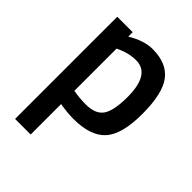

<svg xmlns="http://www.w3.org/2000/svg" viewBox="-206 -623 950 950"><g transform="rotate(45 268.5 -148.0)"><path d="M66 215V-500H174V-469Q243 -511 303 -511Q402 -511 448 -450.5Q494 -390 494 -247.5Q494 -105 441.5 -47Q389 11 270 11Q229 11 175 2V215ZM284 -414Q237 -414 190 -393L175 -386V-91Q215 -83 263 -83Q331 -83 357 -122Q383 -161 383 -255Q383 -414 284 -414Z"/></g></svg>

Font: Titillium Web[RUS by Daymarius]
Style: Regular
Weight: 600
Designer: Cyrillization by Daymarius
Foundry: Cyrillization by Daymarius
Version: Version 1.002 September 11, 2018